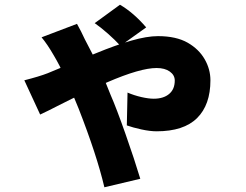

<svg xmlns="http://www.w3.org/2000/svg" viewBox="-20 -697 1040 813"><path d="M381 -599 488 -677Q546 -643 599 -581L490 -503Q467 -528 437 -554.5Q407 -581 381 -599ZM339 -531Q406 -406 448 -296Q473 -239 511.5 -129.5Q550 -20 574 60L422 96Q390 -40 313 -237Q254 -385 208 -462Q181 -509 156 -539L306 -596Q324 -564 339 -531ZM182 -387 360 -461 385 -471Q470 -506 536 -525Q602 -544 649 -544Q726 -544 775 -516Q822 -489 846.5 -446.5Q871 -404 871 -357Q871 -253 814.5 -197Q758 -141 643 -141Q615 -141 578.5 -149Q542 -157 517 -166L520 -305Q548 -293 578.5 -286Q609 -279 631 -279Q672 -279 696 -299Q720 -319 720 -356Q720 -379 699 -394Q678 -409 643 -409Q574 -409 435 -349Q347 -311 223 -248Q205 -239 186.5 -229.5Q168 -220 150 -212L83 -357Q146 -373 182 -387Z"/></svg>

Font: Merged Yaku Han JP Black
Style: Regular
Weight: 900
Designer: Ryoko NISHIZUKA 西塚涼子 (kana, bopomofo & ideographs); Paul D. Hunt (Latin, Greek & Cyrillic); Sandoll Communications 산돌커뮤니
Foundry: Adobe
Version: Version 2.004